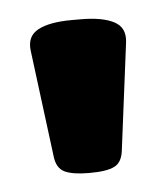

<svg xmlns="http://www.w3.org/2000/svg" viewBox="-32 -732 255 297"><g transform="rotate(-5 96.0 -583.0)"><path d="M95 -464Q70 -464 57.5 -470Q45 -476 43 -495L22 -660Q19 -683 37 -692.5Q55 -702 89 -702H103Q137 -702 155 -692.5Q173 -683 170 -660L149 -495Q147 -476 135 -470Q123 -464 97 -464Z"/></g></svg>

Font: Asap Black
Style: Regular
Weight: 900
Designer: Pablo Cosgaya
Foundry: Omnibus-Type
Version: Version 3.001; ttfautohint (v1.8.4.7-5d5b)